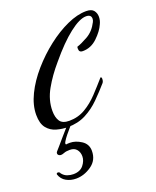

<svg xmlns="http://www.w3.org/2000/svg" viewBox="-114 -397 517 637"><g transform="rotate(-20 145.0 -78.5)"><path d="M78 7Q59 7 39 1.5Q19 -4 6 -20Q-7 -36 -7 -67Q-7 -101 11 -138Q29 -175 59.5 -210Q90 -245 126 -273Q162 -301 198.5 -317.5Q235 -334 266 -334Q285 -334 292.5 -324.5Q300 -315 300 -302Q300 -289 294 -277Q285 -256 262.5 -234.5Q240 -213 211 -213Q200 -213 198.5 -221Q197 -229 199 -233Q213 -237 237 -250.5Q261 -264 275 -292Q278 -298 278 -303Q278 -318 260 -318Q237 -318 200.5 -289.5Q164 -261 120 -208Q89 -172 68.5 -135.5Q48 -99 48 -61Q48 -38 57 -24.5Q66 -11 90 -11Q121 -11 146.5 -26Q172 -41 194 -64.5Q216 -88 236 -111Q240 -111 240 -105Q240 -96 236 -91Q216 -68 193 -45Q170 -22 142 -7.5Q114 7 78 7ZM46 177Q27 177 11.5 168.5Q-4 160 -10 142Q-10 137 -5 137Q1 137 3 143Q11 153 21.5 156.5Q32 160 42 160Q66 160 78 145Q90 130 90 114Q90 100 82 90Q74 80 58 80Q45 80 37.5 83Q30 86 25 86Q21 86 17.5 83.5Q14 81 14 77Q14 73 17 70Q19 68 28.5 57Q38 46 50 32Q62 18 71 8Q80 -2 81 -2Q83 -2 88.5 -1.5Q94 -1 93 0Q92 1 84 10Q76 19 67.5 29.5Q59 40 54 48.5Q49 57 53 59Q57 58 66 58Q86 58 106 71Q126 84 126 108Q126 141 100 159Q74 177 46 177Z"/></g></svg>

Font: Luxurious Script
Style: Regular
Weight: 400
Designer: Robert E. Leuschke
Foundry: Robert E. Leuschke
Version: Version 1.010; ttfautohint (v1.8.3)